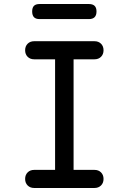

<svg xmlns="http://www.w3.org/2000/svg" viewBox="-20 -935 640 955"><path d="M346 -90H450Q470 -90 482.5 -77.5Q495 -65 495 -45Q495 -25 482.5 -12.5Q470 0 450 0H150Q130 0 117.5 -12.5Q105 -25 105 -45Q105 -65 117.5 -77.5Q130 -90 150 -90H254V-640H150Q130 -640 117.5 -652.5Q105 -665 105 -685Q105 -705 117.5 -717.5Q130 -730 150 -730H450Q470 -730 482.5 -717.5Q495 -705 495 -685Q495 -665 482.5 -652.5Q470 -640 450 -640H346ZM177 -840Q158 -840 149 -849.5Q140 -859 140 -878Q140 -897 149 -906Q158 -915 177 -915H422Q441 -915 450.5 -906Q460 -897 460 -878Q460 -859 450.5 -849.5Q441 -840 422 -840Z"/></svg>

Font: Maple Mono NF
Style: Regular
Weight: 400
Monospace: yes
Designer: subframe7536
Version: Version 7.000